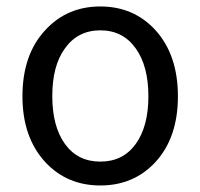

<svg xmlns="http://www.w3.org/2000/svg" viewBox="-20 -564 623 597"><path d="M292 12.7Q188.5 12.7 121.1 -59.6Q49.8 -136.7 49.8 -264.6Q49.8 -394.5 121.1 -470.7Q188.5 -543.9 292 -543.9Q395.5 -543.9 462.9 -470.7Q533.2 -393.6 533.2 -264.6Q533.2 -135.7 462.9 -59.6Q395.5 12.7 292 12.7ZM292 -61.5Q362.3 -61.5 401.9 -116.2Q441.4 -170.9 441.4 -264.6Q441.4 -358.4 402.3 -413.1Q362.3 -469.7 292 -469.7Q221.7 -469.7 181.6 -413.1Q142.6 -359.4 142.6 -265.1Q142.6 -170.9 182.1 -116.2Q221.7 -61.5 292 -61.5Z"/></svg>

Font: Bpmf GenSen Rounded R
Style: R
Weight: 400
Foundry: But Ko
Version: Version 1.320